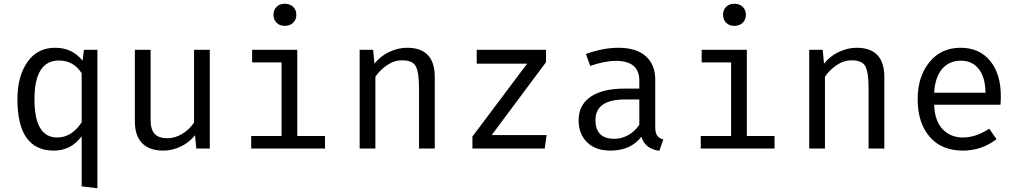

<svg xmlns="http://www.w3.org/2000/svg" viewBox="-20 -793 5440 1025"><path d="M274 -538Q366 -538 421 -469L428 -527H500V212L416 202V-66Q360 11 267 11Q73 11 73 -263Q73 -385 126 -461.5Q179 -538 274 -538ZM295 -470Q164 -470 164 -263Q164 -59 285 -59Q363 -59 416 -140V-402Q372 -470 295 -470Z M784 -527V-153Q784 -102 805.5 -78.5Q827 -55 873 -55Q915 -55 954 -79Q993 -103 1016 -139V-527H1100V0H1028L1021 -71Q990 -32 944.5 -10.5Q899 11 852 11Q777 11 738.5 -29Q700 -69 700 -144V-527Z M1500 -773Q1528 -773 1545 -756.5Q1562 -740 1562 -714Q1562 -688 1545 -671.5Q1528 -655 1500 -655Q1473 -655 1456.5 -671.5Q1440 -688 1440 -714Q1440 -740 1456.5 -756.5Q1473 -773 1500 -773ZM1567 -527V-67H1715V0H1321V-67H1483V-460H1326V-527Z M1900 0V-527H1972L1979 -453Q2010 -493 2057.5 -515.5Q2105 -538 2153 -538Q2301 -538 2301 -382V0H2217V-320Q2217 -406 2200 -438.5Q2183 -471 2127 -471Q2084 -471 2046 -445Q2008 -419 1984 -383V0Z M2605 -72H2898L2888 0H2502V-64L2794 -453H2525V-527H2895V-461Z M3478 -115Q3478 -84 3488 -69.5Q3498 -55 3521 -48L3500 12Q3423 2 3404 -63Q3347 11 3239 11Q3160 11 3114.5 -33Q3069 -77 3069 -151Q3069 -232 3132.5 -276Q3196 -320 3315 -320H3393V-363Q3393 -468 3268 -468Q3208 -468 3131 -441L3108 -505Q3201 -538 3281 -538Q3377 -538 3427.5 -493Q3478 -448 3478 -368ZM3260 -52Q3299 -52 3334.5 -72Q3370 -92 3393 -127V-262H3317Q3159 -262 3159 -152Q3159 -52 3260 -52Z M3900 -773Q3928 -773 3945 -756.5Q3962 -740 3962 -714Q3962 -688 3945 -671.5Q3928 -655 3900 -655Q3873 -655 3856.5 -671.5Q3840 -688 3840 -714Q3840 -740 3856.5 -756.5Q3873 -773 3900 -773ZM3967 -527V-67H4115V0H3721V-67H3883V-460H3726V-527Z M4300 0V-527H4372L4379 -453Q4410 -493 4457.5 -515.5Q4505 -538 4553 -538Q4701 -538 4701 -382V0H4617V-320Q4617 -406 4600 -438.5Q4583 -471 4527 -471Q4484 -471 4446 -445Q4408 -419 4384 -383V0Z M4967 -234Q4970 -147 5012.5 -103Q5055 -59 5120 -59Q5190 -59 5261 -106L5300 -50Q5221 11 5120 11Q5006 11 4942.5 -63.5Q4879 -138 4879 -263Q4879 -384 4941.5 -461Q5004 -538 5108 -538Q5208 -538 5265.5 -468.5Q5323 -399 5323 -279Q5323 -256 5321 -234ZM4967 -298H5241Q5240 -381 5205 -425Q5170 -469 5109 -469Q5048 -469 5010 -425.5Q4972 -382 4967 -298Z"/></svg>

Font: Fira Mono
Style: Regular
Weight: 400
Designer: Carrois Corporate & Edenspiekermann AG
Foundry: Carrois Corporate GbR & Edenspiekermann AG
Version: Version 3.206;PS 003.206;hotconv 1.0.70;makeotf.lib2.5.58329